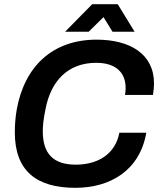

<svg xmlns="http://www.w3.org/2000/svg" viewBox="-20 -888 761 920"><path d="M292 -736H405L476 -806L519 -736H625L544 -868H422ZM341 12C509 12 650 -72 681 -252H552C533 -152 452 -99 343 -99C236 -99 185 -151 185 -259C185 -287 188 -315 198 -365C224 -501 306 -587 441 -587C526 -587 582 -548 582 -466C582 -456 581 -445 579 -433H713C716 -452 718 -471 718 -488C718 -630 602 -698 443 -698C232 -698 97 -570 60 -362C54 -327 51 -291 51 -254C51 -68 156 12 341 12Z"/></svg>

Font: Archivo SemiBold
Style: Italic
Weight: 600
Italic angle: -10°
Designer: Hector Gatti
Foundry: Omnibus-Type
Version: Version 2.001